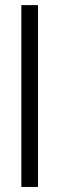

<svg xmlns="http://www.w3.org/2000/svg" viewBox="-20 -740 241 760"><path d="M64.5 0V-719.7H130.4V0Z"/></svg>

Font: Pontano Sans Light
Style: Regular
Weight: 300
Designer: Vernon Adams
Foundry: Vernon Adams
Version: Version 2.001